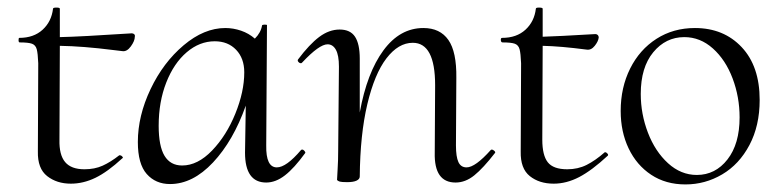

<svg xmlns="http://www.w3.org/2000/svg" viewBox="-20 -473 2055 507"><path d="M336 -376Q336 -365 325.5 -350.5Q315 -336 303 -338L278 -341Q199 -351 138 -352L137 -104Q136 -64 152 -45Q168 -26 203 -26Q230 -26 251 -35.5Q272 -45 295 -63H296Q300 -63 303 -59.5Q306 -56 303 -55Q264 -19 232 -3.5Q200 12 167 12Q130 12 104.5 -8Q79 -28 80 -73L81 -306Q80 -332 77 -343Q74 -354 64.5 -357.5Q55 -361 32 -361Q29 -361 29 -367Q29 -373 31 -373Q69 -373 92.5 -394.5Q116 -416 120 -450Q120 -453 129 -453Q138 -453 138 -450V-375Q190 -376 328 -385Q332 -385 334.5 -382.5Q337 -380 336 -376Z M778 -78Q781 -78 784 -74.5Q787 -71 786 -69Q757 -29 732.5 -10Q708 9 683 9Q627 9 627 -70L629 -194Q596 -101 542.5 -44Q489 13 429 13Q391 13 367.5 -13.5Q344 -40 344 -98Q344 -167 377.5 -237.5Q411 -308 465 -353.5Q519 -399 575 -399Q596 -399 616.5 -392Q637 -385 653 -371Q669 -387 672 -406Q673 -408 679.5 -408Q686 -408 685 -406L683 -89Q682 -31 711 -31Q736 -31 775 -77Q776 -78 778 -78ZM625 -282Q625 -319 603.5 -341.5Q582 -364 547 -364Q507 -364 473 -335Q439 -306 419 -255Q399 -204 399 -141Q399 -87 414.5 -61.5Q430 -36 461 -36Q502 -36 540 -75.5Q578 -115 601.5 -173Q625 -231 625 -282Z M1278 -78Q1282 -78 1285.5 -74.5Q1289 -71 1287 -69Q1256 -29 1232.5 -10Q1209 9 1183 9Q1126 9 1128 -70L1129 -248Q1129 -360 1070 -360Q1032 -360 1000.5 -319Q969 -278 950 -198Q931 -118 930 -7Q930 0 921.5 4Q913 8 897 8Q882 8 877 6.5Q872 5 870 2Q870 -2 871.5 -25.5Q873 -49 873 -74L875 -297Q875 -327 867 -341.5Q859 -356 845 -356Q823 -356 778 -308Q776 -306 775 -306Q771 -306 768 -309.5Q765 -313 767 -316Q797 -356 823 -375.5Q849 -395 877 -395Q905 -395 917.5 -376Q930 -357 930 -318V-176Q949 -281 992.5 -340Q1036 -399 1098 -399Q1142 -399 1164 -367.5Q1186 -336 1185 -267L1184 -89Q1184 -59 1190.5 -45Q1197 -31 1212 -31Q1235 -31 1276 -77Z M1578 -71Q1581 -71 1584 -67.5Q1587 -64 1585 -62Q1543 -23 1509.5 -5.5Q1476 12 1442 12Q1404 12 1379 -8Q1354 -28 1355 -73L1356 -306Q1355 -332 1352 -343Q1349 -354 1339.5 -357.5Q1330 -361 1307 -361Q1303 -361 1302.5 -367Q1302 -373 1306 -373Q1344 -373 1367.5 -394.5Q1391 -416 1395 -450Q1395 -453 1403 -453Q1413 -453 1413 -450V-376Q1450 -377 1552 -383Q1556 -383 1558.5 -380.5Q1561 -378 1561 -374Q1560 -364 1550.5 -352Q1541 -340 1529 -342Q1460 -351 1413 -352L1412 -104Q1412 -63 1426.5 -44.5Q1441 -26 1478 -26Q1506 -26 1529 -37.5Q1552 -49 1577 -71Z M1619 -180Q1619 -242 1644 -292Q1669 -342 1713.5 -370.5Q1758 -399 1815 -399Q1891 -399 1938.5 -348.5Q1986 -298 1986 -209Q1986 -141 1959 -90Q1932 -39 1887 -12.5Q1842 14 1790 14Q1738 14 1699.5 -11.5Q1661 -37 1640 -81Q1619 -125 1619 -180ZM1933 -163Q1933 -217 1914.5 -266Q1896 -315 1862.5 -345Q1829 -375 1787 -375Q1738 -375 1705 -335Q1672 -295 1672 -225Q1672 -172 1691 -122.5Q1710 -73 1744 -42Q1778 -11 1820 -11Q1869 -11 1901 -52Q1933 -93 1933 -163Z"/></svg>

Font: Cormorant Upright
Style: Regular
Weight: 400
Designer: Christian Thalmann (Catharsis Fonts)
Foundry: Catharsis Fonts
Version: Version 3.302